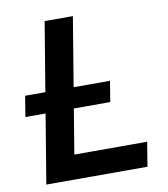

<svg xmlns="http://www.w3.org/2000/svg" viewBox="-82 -797 757 866"><g transform="rotate(-10 296.5 -364.0)"><path d="M60.1 0 180.7 -727.5H310.1L208 -111.3H541.5L523.4 0ZM20 -316.4 35.6 -411.1H424.3L408.7 -316.4Z"/></g></svg>

Font: Inter 28pt SemiBold
Style: Italic
Weight: 600
Italic angle: -9.3988°
Designer: Rasmus Andersson
Foundry: rsms
Version: Version 4.001;git-66647c0bb